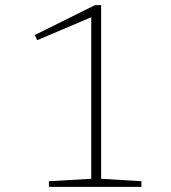

<svg xmlns="http://www.w3.org/2000/svg" viewBox="-20 -728 665 748"><path d="M335.5 -31.5V-672L346.5 -665.5L125 -571.5L115.5 -591.5L350 -708H374V-31.5L531 -22V0H170.5V-22Z"/></svg>

Font: Newsreader 9pt ExtraLight
Style: Regular
Weight: 250
Designer: Hugues Gentile
Foundry: Production Type
Version: Version 1.003